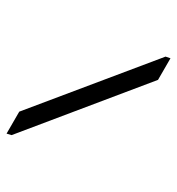

<svg xmlns="http://www.w3.org/2000/svg" viewBox="-172 -829 866 939"><g transform="rotate(30 260.5 -360.0)"><path d="M6 0V-124L491 -715L516 -720V-598L31 -6Z"/></g></svg>

Font: Orbitron Medium
Style: Regular
Weight: 500
Designer: Matt McInerney
Foundry: The League of Moveable Type
Version: Version 2.001